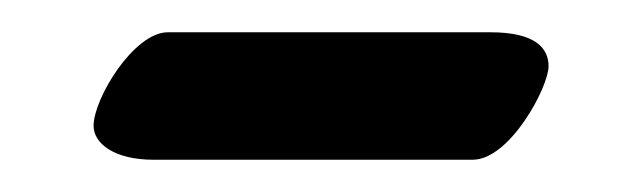

<svg xmlns="http://www.w3.org/2000/svg" viewBox="-20 -314 398 119"><path d="M273 -215C296 -215 320 -260 320 -273C320 -284 312 -294 284 -294H84C63 -294 38 -253 38 -236C38 -225 51 -215 75 -215Z"/></svg>

Font: Libertinus Serif
Style: Bold
Weight: 700
Designer: Philipp H. Poll, Khaled Hosny
Foundry: Caleb Maclennan
Version: Version 7.050;RELEASE